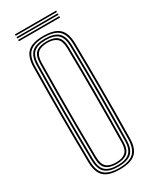

<svg xmlns="http://www.w3.org/2000/svg" viewBox="-226 -946 818 1011"><g transform="rotate(-30 183.5 -441.0)"><path d="M183.5 5.5Q116.8 5.5 87.5 -21.9Q58.2 -49.2 57.2 -112Q56.2 -195.8 55.6 -266.5Q55 -337.2 55 -403.1Q55 -469 55.6 -537.9Q56.2 -606.8 57.2 -687.2Q58.2 -750.5 87.5 -778Q116.8 -805.5 183.5 -805.5Q249.8 -805.5 279.4 -778.2Q309 -751 310 -687.2Q311.2 -610.2 311.8 -541.8Q312.2 -473.2 312.2 -406.2Q312.2 -339.2 311.8 -267.4Q311.2 -195.5 310 -112Q309 -48.2 279.1 -21.4Q249.2 5.5 183.5 5.5ZM183.5 -3Q244 -3 271.6 -27.9Q299.2 -52.8 300 -112Q301.2 -193.2 301.9 -263.6Q302.5 -334 302.5 -400.5Q302.5 -467 302 -536.9Q301.5 -606.8 300 -687Q299.2 -746.5 271.9 -771.8Q244.5 -797 183.5 -797Q122 -797 95 -771.5Q68 -746 67 -687Q66 -611.5 65.4 -544.8Q64.8 -478 64.8 -411.9Q64.8 -345.8 65.2 -272.8Q65.8 -199.8 67 -112Q67.8 -53 95.5 -28Q123.2 -3 183.5 -3ZM183.5 -11.2Q127.5 -11.2 102.6 -34.8Q77.8 -58.2 76.8 -112Q75.8 -195.8 75.1 -266.5Q74.5 -337.2 74.5 -403.1Q74.5 -469 75.1 -537.9Q75.8 -606.8 76.8 -687Q77.8 -741.5 102.5 -765.1Q127.2 -788.8 183.5 -788.8Q239 -788.8 264.2 -765.4Q289.5 -742 290.2 -687Q291.5 -610.8 292.1 -542.4Q292.8 -474 292.8 -406.8Q292.8 -339.5 292.2 -267.5Q291.8 -195.5 290.2 -112.2Q289.5 -57.2 264 -34.2Q238.5 -11.2 183.5 -11.2ZM183.5 -19.8Q232.5 -19.8 256.2 -40.5Q280 -61.2 280.5 -112.2Q281.8 -193 282.2 -263.5Q282.8 -334 282.9 -400.9Q283 -467.8 282.4 -537.5Q281.8 -607.2 280.5 -687Q279.8 -737.8 256.8 -759Q233.8 -780.2 183.5 -780.2Q132.5 -780.2 110 -758.6Q87.5 -737 86.5 -687Q85.5 -610.2 84.9 -541.8Q84.2 -473.2 84.2 -406.4Q84.2 -339.5 84.9 -267.6Q85.5 -195.8 86.5 -112.2Q87.2 -62.2 110.2 -41Q133.2 -19.8 183.5 -19.8ZM183.5 -28Q139.8 -28 118.4 -46.8Q97 -65.5 96.5 -112.5Q95 -219.2 94.5 -313.6Q94 -408 94.5 -499Q95 -590 96.5 -686.8Q97 -734 118.4 -753Q139.8 -772 183.5 -772Q228 -772 249 -752.9Q270 -733.8 270.8 -686.8Q271.8 -619.5 272.4 -552Q273 -484.5 273.1 -414.8Q273.2 -345 272.6 -270Q272 -195 270.8 -112.2Q270 -64.5 248.1 -46.2Q226.2 -28 183.5 -28ZM183.5 -36.5Q222 -36.5 241.2 -53.4Q260.5 -70.2 261 -113.5Q262 -188.2 262.6 -257.2Q263.2 -326.2 263.2 -394.5Q263.2 -462.8 262.8 -534.4Q262.2 -606 261 -685.8Q260.5 -729.8 241.1 -746.6Q221.8 -763.5 183.5 -763.5Q145.2 -763.5 126 -746.5Q106.8 -729.5 106.2 -686Q105 -597.8 104.4 -507.9Q103.8 -418 104.1 -320.9Q104.5 -223.8 106.2 -113.2Q106.8 -70.8 125.8 -53.6Q144.8 -36.5 183.5 -36.5ZM58.8 -878.5V-887H309.5V-878.5ZM58.8 -845V-853.5H309.5V-845ZM58.8 -861.8V-870.2H309.5V-861.8Z"/></g></svg>

Font: Big Shoulders Inline Text ExtraLight
Style: Regular
Weight: 250
Version: Version 2.002